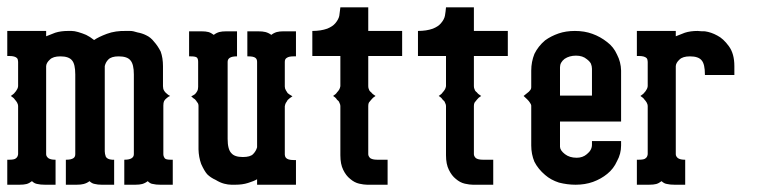

<svg xmlns="http://www.w3.org/2000/svg" viewBox="-20 -508 2083 528"><path d="M0 0V-47.9V-68.8H5.9Q20 -68.8 23.9 -72.8Q28.8 -76.2 29.8 -84V-216.8Q29.8 -220.7 26.9 -226.1Q23.9 -231 21 -233.9Q18.1 -238.8 9.8 -244.1Q18.6 -250 21 -253.9Q23.4 -255.9 26.9 -262.2Q29.3 -265.6 29.8 -271V-337.9Q29.8 -344.2 26.9 -348.1Q21 -354 5.9 -354H0V-422.9H106.9V-408.2Q120.1 -413.6 131.8 -418Q147 -422.9 167 -422.9H176.8Q184.6 -422.9 194.8 -419.9Q206.5 -416.5 216.8 -412.1Q227.1 -407.2 238.8 -397.9Q250.5 -406.2 273.9 -415Q297.4 -423.8 328.1 -422.9H337.9Q346.2 -422.9 357.9 -418.9Q371.1 -416.5 381.8 -411.1Q394.5 -405.3 403.8 -393.1Q413.6 -382.3 421.9 -366.2Q428.2 -348.6 428.2 -326.2V-271Q428.2 -263.7 431.2 -258.8Q433.6 -254.4 438 -251Q441.9 -247.1 447.8 -244.1Q442.4 -242.2 438 -237.8Q433.6 -234.4 431.2 -230Q429.2 -225.6 429.2 -217.8V-84Q429.2 -78.1 433.1 -72.8Q436 -68.8 449.2 -68.8H455.1V0H420.9Q408.2 0 400.9 -2Q393.6 -2.4 386.2 -9.8Q379.4 -4.4 371.1 -2Q363.8 0 352.1 0H321.8V-68.8H322.8Q335.4 -68.8 341.8 -72.8Q348.1 -76.7 348.1 -84V-303.2Q348.1 -331.1 338.9 -341.8Q330.1 -353 306.2 -353Q286.1 -353 277.8 -344.2Q270.5 -336.9 268.1 -326.2V-91.8Q268.1 -85 271 -77.1Q274.9 -69.8 288.1 -68.8H293.9V0H259.8Q248.5 0 241.2 -2Q233.4 -2.9 226.1 -9.8Q219.2 -4.4 210 -2Q202.6 0 190.9 0H161.1V-68.8H163.1Q175.8 -68.8 182.1 -73.2Q187 -76.7 187 -84V-303.2Q187 -331.5 178.2 -341.8Q169.4 -353 146 -353Q126 -353 117.2 -344.2Q107.4 -335.4 106.9 -326.2V-84Q106.9 -78.1 112.8 -73.2Q119.1 -68.8 130.9 -68.8H132.8V0H104Q90.8 0 83 -2Q75.2 -2.9 67.9 -9.8Q60.1 -3.9 53.2 -2Q45.9 0 33.2 0Z M500 -353V-400.9V-421.9H533.2Q545.9 -421.9 553.2 -419.9Q560.1 -418 567.9 -412.1Q574.7 -417.5 583 -419.9Q590.3 -421.9 603 -421.9H631.8V-353H630.9Q606 -353 606 -337.9V-126Q606 -97.2 616.2 -86.9Q625 -76.2 647.9 -76.2Q668 -76.2 675.8 -84Q684.1 -92.3 687 -103V-337.9Q687 -345.7 682.1 -349.1Q676.8 -353 663.1 -353H660.2V-421.9H689Q702.6 -421.9 710 -419.9Q718.8 -417.5 726.1 -412.1Q732.9 -417.5 741.2 -419.9Q748.5 -421.9 759.8 -421.9H793.9V-353H787.1Q774.4 -353 769 -349.1Q763.2 -346.2 763.2 -337.9V-270Q763.2 -264.6 766.1 -259.8Q770 -252.9 771 -252Q773.4 -249.5 784.2 -243.2Q776.4 -238.3 771 -232.9Q768.1 -227.5 766.1 -225.1Q764.2 -221.7 763.2 -215.8V-83Q763.2 -78.1 766.1 -74.2Q771.5 -67.9 787.1 -67.9H793.9V0H687V-15.1Q678.2 -9.8 662.1 -4.9Q647 0 627 0H616.2Q607.4 0 596.2 -2.9Q585 -5.9 573.2 -13.2Q559.1 -19.5 549.8 -28.8Q542 -37.6 533.2 -57.1Q526.4 -76.2 525.9 -97.2V-216.8Q525.9 -223.1 522 -227.1Q519.5 -231.4 516.1 -234.9Q511.7 -237.3 505.9 -243.2Q510.7 -245.1 516.1 -249Q519.5 -252.4 522 -256.8Q524.9 -261.7 524.9 -269V-337.9Q524.9 -345.7 522 -349.1Q519 -353 504.9 -353Z M838.9 -354V-377V-422.9Q862.3 -422.9 879.9 -429.2Q894.5 -435.1 901.9 -443.8Q911.1 -454.6 913.1 -464.8Q915 -476.6 916 -487.8H992.7V-422.9H1085.9V-354H992.7V-271Q992.7 -265.6 994.6 -262.2Q995.6 -257.8 1001 -253.9Q1003.9 -249.5 1012.7 -244.1Q1004.9 -239.3 1001 -233.9Q997.1 -229.5 994.6 -226.1Q992.7 -222.7 992.7 -216.8V-84Q992.7 -78.6 998 -73.2Q1004.4 -68.8 1017.1 -68.8H1045.9V0H989.7Q981 0 967.8 -2.9Q954.6 -5.9 942.9 -16.1Q931.6 -24.9 923.8 -41Q916 -56.6 916 -81.1V-216.8Q916 -220.7 913.1 -226.1Q912.1 -230 906.7 -233.9Q903.8 -239.3 896 -244.1Q904.3 -249.5 906.7 -253.9Q910.2 -257.3 913.1 -262.2Q915 -265.6 916 -271V-354Z M1129.4 -354V-377V-422.9Q1152.8 -422.9 1170.4 -429.2Q1185.1 -435.1 1192.4 -443.8Q1201.7 -454.6 1203.6 -464.8Q1205.6 -476.6 1206.5 -487.8H1283.2V-422.9H1376.5V-354H1283.2V-271Q1283.2 -265.6 1285.2 -262.2Q1286.1 -257.8 1291.5 -253.9Q1294.4 -249.5 1303.2 -244.1Q1295.4 -239.3 1291.5 -233.9Q1287.6 -229.5 1285.2 -226.1Q1283.2 -222.7 1283.2 -216.8V-84Q1283.2 -78.6 1288.6 -73.2Q1294.9 -68.8 1307.6 -68.8H1336.4V0H1280.3Q1271.5 0 1258.3 -2.9Q1245.1 -5.9 1233.4 -16.1Q1222.2 -24.9 1214.4 -41Q1206.5 -56.6 1206.5 -81.1V-216.8Q1206.5 -220.7 1203.6 -226.1Q1202.6 -230 1197.3 -233.9Q1194.3 -239.3 1186.5 -244.1Q1194.8 -249.5 1197.3 -253.9Q1200.7 -257.3 1203.6 -262.2Q1205.6 -265.6 1206.5 -271V-354Z M1419.9 -244.1 1429.7 -252Q1435.1 -255.9 1437 -258.8Q1440.9 -262.7 1440.9 -268.1V-314Q1440.9 -337.9 1449.7 -359.9Q1460 -380.9 1479 -397Q1495.1 -408.7 1516.1 -416Q1536.1 -422.9 1561 -422.9Q1587.4 -422.9 1608.9 -415Q1630.9 -407.2 1649.9 -392.1Q1667.5 -378.9 1676.8 -357.9Q1687.5 -337.4 1688 -314V-173.8H1520V-104Q1520.5 -94.2 1533.7 -84Q1546.4 -74.2 1565.9 -74.2Q1582.5 -74.2 1593.8 -84Q1607.9 -95.2 1607.9 -109.9V-120.1H1688V-107.9Q1688 -85 1676.8 -64.9Q1667.5 -43.9 1649.9 -29.8Q1633.3 -16.1 1610.8 -7.8Q1588.9 0 1563 0Q1540 0 1517.1 -5.9Q1494.6 -13.2 1479 -26.9Q1460 -43 1449.7 -63Q1440.9 -84 1440.9 -107.9V-217.8Q1440.9 -220.7 1437 -226.1Q1435.1 -229.5 1429.7 -234.9Q1428.2 -236.3 1419.9 -244.1ZM1520 -245.1H1607.9V-318.8Q1607.9 -325.7 1605 -333Q1601.6 -339.4 1593.8 -345.2Q1582.5 -355 1564 -355Q1545.9 -355 1532.7 -346.2Q1520 -336.4 1520 -323.2Z M1731.4 0V-47.9V-68.8H1737.3Q1751.5 -68.8 1755.4 -72.8Q1760.3 -76.2 1761.2 -84V-216.8Q1761.2 -220.7 1758.3 -226.1Q1755.4 -231 1752.4 -233.9Q1749.5 -238.8 1741.2 -244.1Q1750 -250 1752.4 -253.9Q1754.9 -255.9 1758.3 -262.2Q1760.7 -265.6 1761.2 -271V-337.9Q1761.2 -344.2 1758.3 -348.1Q1752.4 -354 1737.3 -354H1731.4V-422.9H1838.4V-408.2Q1851.6 -413.6 1863.3 -418Q1878.4 -422.9 1898.4 -422.9Q1899.4 -422.9 1901.9 -422.6Q1904.3 -422.4 1908.9 -422.1Q1913.6 -421.9 1918.5 -421.9Q1936 -419.4 1952.6 -410.2Q1969.2 -401.9 1984.4 -380.9Q1999.5 -360.4 1999.5 -326.2V-301.8H1918.5V-303.2Q1918.5 -331.5 1909.7 -341.8Q1900.9 -353 1877.4 -353Q1857.4 -353 1848.6 -344.2Q1838.9 -335.4 1838.4 -326.2V-84Q1838.4 -78.1 1844.2 -73.2Q1850.6 -68.8 1862.3 -68.8H1864.3V0H1835.4Q1822.3 0 1814.5 -2Q1806.6 -2.9 1799.3 -9.8Q1791.5 -3.9 1784.7 -2Q1777.3 0 1764.6 0Z"/></svg>

Font: Wyoming
Style: Regular
Weight: 400
Designer: Old Hat Creative
Version: Version 2.00 2016